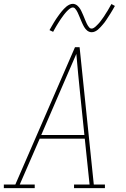

<svg xmlns="http://www.w3.org/2000/svg" viewBox="-38 -981 658 1001"><path d="M-18 0V-19H42L353 -735H377L451 -19H509V0H348V-19H429L404 -258H169L65 -19H143V0ZM177 -277H402L380 -490Q375 -543 369.5 -595.5Q364 -648 360 -700Q337 -648 314.5 -595Q292 -542 269 -490ZM440 -813Q433 -813 427 -815.5Q421 -818 416.5 -821.5Q412 -825 408 -830Q404 -835 401 -840Q398 -845 395.5 -850Q393 -855 390.5 -860.5Q388 -866 385.5 -872Q383 -878 380.5 -884Q378 -890 375.5 -896Q373 -902 370.5 -907.5Q368 -913 366 -917.5Q364 -922 360 -928Q356 -934 352 -938Q348 -942 342 -942Q337 -942 332 -939.5Q327 -937 324 -934.5Q321 -932 317 -928.5Q313 -925 308.5 -920Q304 -915 302 -912.5Q300 -910 297.5 -907Q295 -904 292.5 -900.5Q290 -897 287.5 -893.5Q285 -890 282 -886Q279 -882 276.5 -878Q274 -874 271 -869.5Q268 -865 265 -860Q262 -855 258.5 -849.5Q255 -844 252 -838.5Q249 -833 245.5 -827Q242 -821 239 -815L220 -824Q226 -835 232 -845Q238 -855 243.5 -864.5Q249 -874 254.5 -882Q260 -890 265 -897Q270 -904 274.5 -910Q279 -916 283.5 -921.5Q288 -927 295 -934.5Q302 -942 309 -947.5Q316 -953 324.5 -957Q333 -961 342 -961Q348 -961 354 -958.5Q360 -956 364.5 -952.5Q369 -949 373 -944Q377 -939 380 -934.5Q383 -930 385.5 -924.5Q388 -919 390.5 -913.5Q393 -908 395.5 -902.5Q398 -897 400.5 -890.5Q403 -884 405.5 -878Q408 -872 410.5 -866.5Q413 -861 415 -856.5Q417 -852 421 -846Q425 -840 429 -836Q433 -832 440 -832Q444 -832 449 -834.5Q454 -837 457.5 -840Q461 -843 464.5 -846.5Q468 -850 472.5 -854.5Q477 -859 479 -861.5Q481 -864 483.5 -867Q486 -870 488.5 -873.5Q491 -877 493.5 -880.5Q496 -884 499 -888Q502 -892 505 -896.5Q508 -901 510.5 -905.5Q513 -910 516.5 -915Q520 -920 523 -925Q526 -930 529 -935.5Q532 -941 535.5 -947Q539 -953 543 -960L561 -950Q555 -939 549 -929Q543 -919 537.5 -910Q532 -901 526.5 -893Q521 -885 516.5 -877.5Q512 -870 507 -864Q502 -858 497.5 -852.5Q493 -847 486 -839.5Q479 -832 472.5 -826.5Q466 -821 457.5 -817Q449 -813 440 -813Z"/></svg>

Font: Iosevka Slab ThExObl
Style: Regular
Weight: 100
Width: 7
Italic angle: -9°
Monospace: yes
Designer: Belleve Invis
Foundry: Belleve Invis
Version: Version 11.1.1; ttfautohint (v1.8.3)